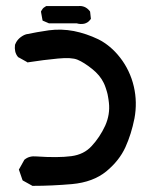

<svg xmlns="http://www.w3.org/2000/svg" viewBox="-20 -478 540 631"><path d="M84 131.3 57.6 116.7 54.7 115.2 53.2 111.8 43.5 83.5 42 79.1 44.4 75.2 59.1 48.8 59.6 47.4 61 46.4Q76.2 33.7 99.6 36.1Q170.4 41 214.4 35.2Q255.9 29.8 281.2 2Q308.1 -26.9 325.7 -64.9Q342.3 -102.1 337.9 -140.6Q337.4 -145.5 336.7 -150.1Q335.9 -154.8 335.2 -159.4Q334.5 -164.1 333.5 -168.5Q332.5 -172.9 331.3 -176.8Q330.1 -180.7 328.9 -184.6Q327.6 -188.5 326.4 -192.1Q325.2 -195.8 323.7 -199.2Q322.3 -202.6 320.8 -205.6Q308.6 -231 282.7 -251.5Q255.9 -272.9 234.9 -281.7Q215.3 -290 170.4 -285.6Q123.5 -281.2 73.7 -273.4L70.3 -272.9L67.4 -274.9L41 -289.6L39.6 -290L38.6 -291.5Q32.2 -299.3 30 -309.3Q27.8 -319.3 29.3 -330.6L29.8 -332L30.3 -333Q32.7 -338.9 36.1 -343.8Q39.6 -348.6 43.9 -352.5Q48.3 -356.4 53.5 -359.6Q58.6 -362.8 64 -364.7H64.9L65.4 -365.2Q83.5 -369.1 102.3 -372.3Q121.1 -375.5 140.6 -378.4Q181.2 -383.8 222.7 -376Q263.7 -367.7 302.7 -349.1Q322.3 -339.4 340.6 -324.2Q358.9 -309.1 375 -288.3Q391.1 -267.6 402.3 -243.9Q413.6 -220.2 419.7 -194.1Q425.8 -168 426.3 -141.6Q426.8 -115.2 421.9 -88.9Q411.6 -37.1 392.1 5.9Q372.1 49.8 329.6 85Q286.1 120.6 216.8 127Q149.9 132.8 88.9 132.8H86.4ZM231.9 -401.4H142.6H140.6L138.7 -402.3L125 -408.2L120.1 -410.2L119.1 -415L115.2 -436.5L114.7 -440.4L116.7 -443.8L120.6 -449.7L122.1 -451.2L123 -452.1L123.5 -452.6L129.4 -456.5L131.8 -458H134.8H236.8Q259.3 -460.4 273.9 -442.9L275.9 -440.4L276.4 -437.5L278.3 -419.9L278.8 -416L276.4 -413.1Q272.5 -407.7 267.3 -404.5Q262.2 -401.4 256.6 -400.1Q251 -398.9 244.6 -399.2Q238.3 -399.4 231.9 -401.4Z"/></svg>

Font: NaikaiFont
Style: Bold
Weight: 700
Version: Version 1.89